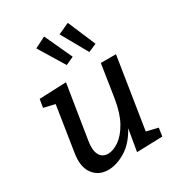

<svg xmlns="http://www.w3.org/2000/svg" viewBox="-193 -941 995 1075"><g transform="rotate(-30 304.0 -403.5)"><path d="M196 10Q132 11 97 -36Q62 -83 76 -168L121 -457L49 -474L58 -527L232 -534L177 -190Q167 -131 183.5 -100Q200 -69 237 -69Q271 -69 309 -95.5Q347 -122 377.5 -176.5Q408 -231 422 -317L455 -530H553L481 -72L555 -54L547 -1L381 4L405 -137Q363 -60 306 -25.5Q249 9 196 10ZM284 -615 183 -781 254 -817 336 -639ZM430 -615 335 -784 407 -817 483 -638Z"/></g></svg>

Font: Bitter Medium
Style: Italic
Weight: 500
Italic angle: -9°
Designer: Sol Matas, and Bitter project Authors
Foundry: Sol Matas
Version: Version 2.001